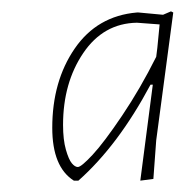

<svg xmlns="http://www.w3.org/2000/svg" viewBox="-20 -665 339 338"><path d="M245 -516Q188 -409 118 -347H110Q72 -371 72 -440Q72 -522 111.5 -579.5Q151 -637 221 -643H224L267 -639L281 -645L285 -643L255 -418L250 -350L227 -347L249 -516ZM91 -445Q91 -419 96 -401.5Q101 -384 106.5 -377.5Q112 -371 117 -371Q123 -371 143 -392.5Q163 -414 195 -461.5Q227 -509 255 -565L257 -581L261 -622L221 -625Q162 -624 126.5 -571.5Q91 -519 91 -445Z"/></svg>

Font: Alegreya Sans Thin
Style: Italic
Weight: 100
Italic angle: -7°
Designer: Juan Pablo del Peral
Foundry: Huerta Tipografica
Version: Version 2.007